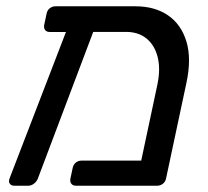

<svg xmlns="http://www.w3.org/2000/svg" viewBox="-20 -591 663 611"><path d="M381.9 -489.4 138.4 -489.2Q128.3 -489.2 123.5 -495.6Q118.7 -501.9 120.7 -512.1L128.4 -548.1Q130.4 -558.3 138.3 -564.6Q146.3 -571 156.5 -571H410.7Q472.6 -571 514.7 -542.2Q556.7 -513.4 573.3 -458.7Q589.8 -404 573.2 -327L508.4 -22.9Q506.4 -12.7 498.5 -6.4Q490.5 0 480.3 0H221.9Q211.7 0 206.9 -6.4Q202.1 -12.7 204.1 -22.9L211.4 -57Q213.4 -67.2 221.3 -73.6Q229.2 -79.9 239.4 -79.9H429.4L480.7 -321.1Q491.4 -372.1 481.6 -409.9Q471.8 -447.8 446 -468.6Q420.2 -489.4 381.9 -489.4ZM25.1 0Q15.7 0 11 -6.8Q6.4 -13.6 10.6 -23.7L199.3 -513.6Q203.4 -523.8 211.9 -529.4Q220.4 -534.9 229 -533.3L268.4 -530.9Q278.6 -530.1 283.2 -522.4Q287.7 -514.8 282.7 -505.4L100.8 -23.7Q97.2 -13.6 88.4 -6.8Q79.6 0 70.2 0Z"/></svg>

Font: Rubik Light
Style: Italic
Weight: 300
Italic angle: -12°
Designer: Hubert and Fischer
Foundry: Hubert and Fischer
Version: Version 2.300;gftools[0.9.30]